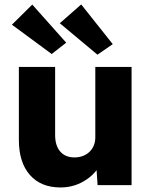

<svg xmlns="http://www.w3.org/2000/svg" viewBox="-20 -832 683 863"><path d="M64.8 -203.4V-531H227.8V-224.8Q227.8 -177.4 250.7 -150.9Q273.6 -124.4 314.8 -124.4Q342 -124.4 363.3 -135.8Q384.6 -147.2 396.5 -167.7Q408.4 -188.2 408.4 -213.8V-531H571.4V0H418.6L411.4 -108.8L441.4 -120.8Q424.6 -63.8 371.2 -26.6Q317.8 10.6 251.8 10.6Q163.6 10.6 114.2 -45.8Q64.8 -102.2 64.8 -203.4ZM248.8 -727.6 345 -812 486.8 -633.6 418 -586.2ZM33.6 -721 125 -811.4 277.6 -640.2 212.4 -589.2Z"/></svg>

Font: Easer Grotesk Variable
Style: Regular
Weight: 400
Designer: Boardeaser, Bonnie Shaver-Troup, Thomas Jockin
Foundry: Lexend
Version: Version 1.001;Glyphs 3.1.2 (3151)